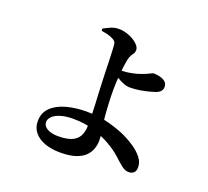

<svg xmlns="http://www.w3.org/2000/svg" viewBox="-139 -959 1278 1182"><g transform="rotate(20 500.0 -368.5)"><path d="M366 51Q310 51 266 35.5Q222 20 196.5 -10.5Q171 -41 171 -84Q171 -139 207 -174Q243 -209 303.5 -225.5Q364 -242 435 -242Q519 -242 586.5 -223Q654 -204 698 -183Q736 -165 770 -141.5Q804 -118 826.5 -89.5Q849 -61 849 -28Q849 -3 836.5 8.5Q824 20 803 20Q779 20 755.5 1Q732 -18 700.5 -47Q669 -76 620 -104Q573 -131 512 -151.5Q451 -172 371 -172Q324 -172 290 -161.5Q256 -151 238.5 -133.5Q221 -116 221 -97Q221 -70 248.5 -54.5Q276 -39 319 -39Q373 -39 406.5 -52.5Q440 -66 455.5 -94.5Q471 -123 471 -170Q471 -202 470.5 -233Q470 -264 468.5 -293.5Q467 -323 465.5 -350.5Q464 -378 463 -403.5Q462 -429 461 -451Q460 -472 459 -506.5Q458 -541 457 -578Q456 -615 454.5 -644.5Q453 -674 452 -684Q451 -699 445 -706.5Q439 -714 426 -720Q409 -729 387 -734Q365 -739 351 -741L349 -754Q369 -766 394.5 -777Q420 -788 447 -788Q481 -788 514.5 -774.5Q548 -761 569.5 -741Q591 -721 591 -703Q591 -684 581 -672.5Q571 -661 564 -641Q560 -627 555.5 -599Q551 -571 548 -538.5Q545 -506 543.5 -476Q542 -446 542 -426Q542 -408 542.5 -383.5Q543 -359 544.5 -331Q546 -303 548 -274.5Q550 -246 554 -218Q558 -185 563 -159Q568 -133 568 -102Q568 -72 558 -44.5Q548 -17 525.5 4.5Q503 26 464 38.5Q425 51 366 51ZM632 -472Q613 -472 591 -480.5Q569 -489 549.5 -501Q530 -513 516 -521L515 -556Q528 -554 538 -553Q548 -552 556 -552Q577 -552 614 -559Q651 -566 680 -578Q707 -588 721.5 -596Q736 -604 742 -604Q761 -604 782 -599Q803 -594 818 -582Q833 -570 833 -548Q833 -533 824.5 -521.5Q816 -510 794 -501Q782 -497 756 -490Q730 -483 697.5 -477.5Q665 -472 632 -472Z"/></g></svg>

Font: Noto Serif HK ExtraLight
Style: Bold
Weight: 700
Version: Version 2.002-H1;hotconv 1.1.0;makeotfexe 2.6.0